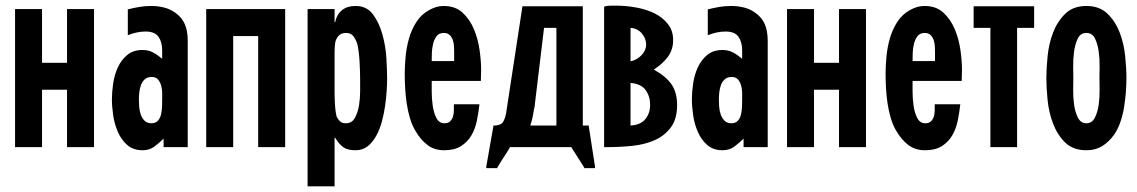

<svg xmlns="http://www.w3.org/2000/svg" viewBox="-20 -518 4004 676"><path d="M33 -486H128V-297H216V-486H311V0H216V-202H128V0H33Z M556 -30Q540 -14 523 -1.5Q506 11 482 11Q449 11 428 -7.5Q407 -26 395 -53.5Q383 -81 378.5 -112Q374 -143 374 -169Q374 -194 378.5 -224.5Q383 -255 395 -281Q407 -307 428 -324.5Q449 -342 482 -342Q503 -342 519.5 -333Q536 -324 551 -311V-341Q551 -370 538 -388.5Q525 -407 493 -407Q462 -407 430 -394V-485Q450 -490 470 -493.5Q490 -497 512 -497Q538 -497 561.5 -490.5Q585 -484 605 -467Q620 -454 627.5 -439.5Q635 -425 638 -408.5Q641 -392 641 -374.5Q641 -357 641 -339V0H556ZM513 -84Q528 -84 536 -93Q544 -102 547 -115Q550 -128 550.5 -142.5Q551 -157 551 -167Q551 -177 551 -190.5Q551 -204 547.5 -216.5Q544 -229 536.5 -238Q529 -247 514 -247Q499 -247 490 -239Q481 -231 476.5 -219Q472 -207 470.5 -193Q469 -179 469 -168Q469 -157 470 -142.5Q471 -128 475.5 -115Q480 -102 489 -93Q498 -84 513 -84Z M706 -486H984V0H889V-391H801V0H706Z M1063 -486H1158V-440H1160Q1166 -468 1184.5 -482.5Q1203 -497 1232 -497Q1271 -497 1293 -467.5Q1315 -438 1326.5 -396.5Q1338 -355 1340.5 -312Q1343 -269 1343 -242Q1343 -225 1341.5 -199.5Q1340 -174 1336 -146Q1332 -118 1324.5 -90Q1317 -62 1304.5 -39.5Q1292 -17 1274.5 -3Q1257 11 1232 11Q1204 11 1189 0.5Q1174 -10 1160 -33H1158V138H1063ZM1158 -211Q1158 -203 1158 -187.5Q1158 -172 1159 -155Q1160 -138 1162 -123.5Q1164 -109 1167 -104Q1173 -94 1179.5 -89Q1186 -84 1198 -84Q1219 -84 1229.5 -103Q1240 -122 1244 -147Q1248 -172 1248 -197.5Q1248 -223 1248 -236Q1248 -249 1247.5 -266Q1247 -283 1246 -300.5Q1245 -318 1243 -334.5Q1241 -351 1238 -363Q1234 -377 1225 -389.5Q1216 -402 1199 -402Q1184 -402 1175.5 -395Q1167 -388 1162 -375Q1160 -370 1159 -357.5Q1158 -345 1158 -331Q1158 -317 1158 -304Q1158 -291 1158 -285Z M1668 -151Q1665 -122 1659 -93Q1653 -64 1639.5 -41Q1626 -18 1603 -3.5Q1580 11 1544 11Q1509 11 1485 -7.5Q1461 -26 1444 -55Q1431 -76 1423.5 -101.5Q1416 -127 1412 -153.5Q1408 -180 1406.5 -207Q1405 -234 1405 -258Q1405 -285 1408 -318Q1411 -351 1420 -382.5Q1429 -414 1446 -440.5Q1463 -467 1490 -482Q1502 -489 1515 -493Q1528 -497 1542 -497Q1583 -497 1608.5 -473.5Q1634 -450 1648.5 -415.5Q1663 -381 1668.5 -342Q1674 -303 1674 -272Q1674 -262 1673.5 -252.5Q1673 -243 1673 -233H1500Q1500 -221 1500 -196Q1500 -171 1503.5 -146Q1507 -121 1516.5 -102.5Q1526 -84 1545 -84Q1558 -84 1565 -91Q1572 -98 1575 -108Q1578 -118 1578 -130Q1578 -142 1578 -151ZM1579 -333Q1579 -342 1578.5 -354Q1578 -366 1574.5 -376.5Q1571 -387 1563.5 -394.5Q1556 -402 1543 -402Q1526 -402 1517.5 -391Q1509 -380 1505 -364Q1501 -348 1500.5 -331.5Q1500 -315 1500 -303H1579Z M2053 -76V-73L2075 69V74H2037V72L1990 -2V0H1777V-2Q1766 17 1754 35Q1742 53 1731 72V74H1692V69L1717 -73V-76H1722Q1745 -77 1752 -90Q1759 -103 1762 -120L1819 -493V-496H2032V-76ZM1939 -76V-420H1896V-424Q1888 -356 1879.5 -287Q1871 -218 1863 -150V-146Q1863 -145 1862.5 -145Q1862 -145 1862 -144V-141V-138H1861Q1859 -124 1855.5 -107Q1852 -90 1847 -76Z M2111 -496Q2120 -498 2130.5 -498Q2141 -498 2152 -498Q2185 -498 2220.5 -491.5Q2256 -485 2284.5 -471Q2313 -457 2331.5 -433.5Q2350 -410 2350 -377Q2350 -343 2331.5 -318Q2313 -293 2282 -273Q2324 -250 2344 -221.5Q2364 -193 2364 -148Q2364 -99 2342 -69.5Q2320 -40 2285 -24.5Q2250 -9 2206.5 -4.5Q2163 0 2119 0H2107V-494ZM2200 -76Q2235 -78 2252 -98.5Q2269 -119 2269 -149Q2269 -179 2253 -201Q2237 -223 2200 -226ZM2200 -302Q2223 -307 2239 -324Q2255 -341 2255 -361Q2255 -382 2240 -400Q2225 -418 2200 -420Z M2598 -30Q2582 -14 2565 -1.5Q2548 11 2524 11Q2491 11 2470 -7.5Q2449 -26 2437 -53.5Q2425 -81 2420.5 -112Q2416 -143 2416 -169Q2416 -194 2420.5 -224.5Q2425 -255 2437 -281Q2449 -307 2470 -324.5Q2491 -342 2524 -342Q2545 -342 2561.5 -333Q2578 -324 2593 -311V-341Q2593 -370 2580 -388.5Q2567 -407 2535 -407Q2504 -407 2472 -394V-485Q2492 -490 2512 -493.5Q2532 -497 2554 -497Q2580 -497 2603.5 -490.5Q2627 -484 2647 -467Q2662 -454 2669.5 -439.5Q2677 -425 2680 -408.5Q2683 -392 2683 -374.5Q2683 -357 2683 -339V0H2598ZM2555 -84Q2570 -84 2578 -93Q2586 -102 2589 -115Q2592 -128 2592.5 -142.5Q2593 -157 2593 -167Q2593 -177 2593 -190.5Q2593 -204 2589.5 -216.5Q2586 -229 2578.5 -238Q2571 -247 2556 -247Q2541 -247 2532 -239Q2523 -231 2518.5 -219Q2514 -207 2512.5 -193Q2511 -179 2511 -168Q2511 -157 2512 -142.5Q2513 -128 2517.5 -115Q2522 -102 2531 -93Q2540 -84 2555 -84Z M2751 -486H2846V-297H2934V-486H3029V0H2934V-202H2846V0H2751Z M3361 -151Q3358 -122 3352 -93Q3346 -64 3332.5 -41Q3319 -18 3296 -3.5Q3273 11 3237 11Q3202 11 3178 -7.5Q3154 -26 3137 -55Q3124 -76 3116.5 -101.5Q3109 -127 3105 -153.5Q3101 -180 3099.5 -207Q3098 -234 3098 -258Q3098 -285 3101 -318Q3104 -351 3113 -382.5Q3122 -414 3139 -440.5Q3156 -467 3183 -482Q3195 -489 3208 -493Q3221 -497 3235 -497Q3276 -497 3301.5 -473.5Q3327 -450 3341.5 -415.5Q3356 -381 3361.5 -342Q3367 -303 3367 -272Q3367 -262 3366.5 -252.5Q3366 -243 3366 -233H3193Q3193 -221 3193 -196Q3193 -171 3196.5 -146Q3200 -121 3209.5 -102.5Q3219 -84 3238 -84Q3251 -84 3258 -91Q3265 -98 3268 -108Q3271 -118 3271 -130Q3271 -142 3271 -151ZM3272 -333Q3272 -342 3271.5 -354Q3271 -366 3267.5 -376.5Q3264 -387 3256.5 -394.5Q3249 -402 3236 -402Q3219 -402 3210.5 -391Q3202 -380 3198 -364Q3194 -348 3193.5 -331.5Q3193 -315 3193 -303H3272Z M3408 -420V-496H3621V-420H3561V0H3467V-420Z M3805 11Q3758 11 3730.5 -16Q3703 -43 3688 -82Q3673 -121 3668.5 -165Q3664 -209 3664 -243Q3664 -277 3668.5 -321Q3673 -365 3688 -404Q3703 -443 3731 -470Q3759 -497 3805 -497Q3851 -497 3879 -470Q3907 -443 3922 -404Q3937 -365 3941.5 -321Q3946 -277 3946 -243Q3946 -221 3944 -194Q3942 -167 3937.5 -139.5Q3933 -112 3924 -86.5Q3915 -61 3902 -43Q3884 -18 3860.5 -3.5Q3837 11 3805 11ZM3805 -84Q3825 -84 3835 -104Q3845 -124 3848.5 -150.5Q3852 -177 3851.5 -203.5Q3851 -230 3851 -243Q3851 -256 3851.5 -282.5Q3852 -309 3848.5 -335.5Q3845 -362 3835.5 -382Q3826 -402 3805 -402Q3784 -402 3774.5 -382Q3765 -362 3761.5 -335.5Q3758 -309 3758.5 -282.5Q3759 -256 3759 -243Q3759 -230 3758.5 -203.5Q3758 -177 3761.5 -150.5Q3765 -124 3775 -104Q3785 -84 3805 -84Z"/></svg>

Font: Osterbar
Style: Regular
Weight: 500
Width: 3
Designer: Peter Wiegel, Basierend auf Erbar schmal-halbfette Grotesk v. Jacob Erbar
Foundry: Peter Wiegel
Version: Version 1.0